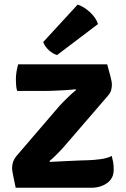

<svg xmlns="http://www.w3.org/2000/svg" viewBox="-20 -838 561 858"><path d="M243 -361.5Q255.5 -376 279.2 -399Q303 -422 320 -436L318 -439Q296 -436.5 266.8 -434.8Q237.5 -433 211.8 -432.2Q186 -431.5 175 -431.5H56.5Q53 -445 52 -457Q51 -469 51 -481.5Q51 -500.5 53.5 -515.8Q56 -531 61 -550.5H459Q469 -514.5 473.5 -497Q478 -479.5 479 -472.2Q480 -465 480 -460.5Q480 -448 476.8 -435.5Q473.5 -423 463 -411L272 -189.5Q260 -175 239.2 -153.8Q218.5 -132.5 201 -118L203 -114.5Q237.5 -116.5 273.5 -118Q309.5 -119.5 338.5 -121L374 -122Q402.5 -123 431 -127Q459.5 -131 479.5 -141Q483.5 -126 485.8 -112.5Q488 -99 488 -79.5Q488 -40.5 458.5 -19.8Q429 1 388 1H50Q43 -32 39.8 -48.8Q36.5 -65.5 35.2 -73.2Q34 -81 34 -86.5Q34 -116.5 52 -139ZM327 -817.5Q354 -809 381.5 -784Q409 -759 418 -730.5L235 -592Q216 -597.5 198.5 -613.5Q181 -629.5 173 -650Z"/></svg>

Font: Signika Negative SC
Style: Bold
Weight: 700
Designer: Anna Giedryś
Foundry: Anna Giedryś
Version: Version 2.000; ttfautohint (v1.8.3) -l 8 -r 50 -G 200 -x 9 -